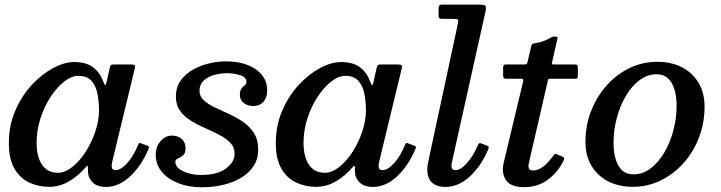

<svg xmlns="http://www.w3.org/2000/svg" viewBox="-20 -800 3130 834"><path d="M410 -320Q410 -276.5 394.2 -229.2Q378.5 -182 352.2 -141Q326 -100 294.2 -74.8Q262.5 -49.5 231 -49.5Q186.5 -49.5 162.8 -84.2Q139 -119 139 -180Q139 -233 155.5 -284.8Q172 -336.5 199.2 -378.2Q226.5 -420 258.2 -445.2Q290 -470.5 320.5 -470.5Q357 -470.5 376.5 -449.5Q396 -428.5 403 -394.2Q410 -360 410 -320ZM624.5 -151.5Q628 -160.5 627.2 -162.8Q626.5 -165 618 -168L595 -176.5Q586.5 -180 584.5 -178.5Q582.5 -177 579 -168.5Q567 -139 550.2 -114.5Q533.5 -90 515.8 -75.5Q498 -61 482.5 -61Q465 -61 465 -79.5Q465 -83.5 465.8 -88.5Q466.5 -93.5 467.5 -97.5L565 -500.5Q568 -512.5 565.2 -516.2Q562.5 -520 546.5 -520H475.5Q465.5 -520 462 -517Q458.5 -514 457 -506.5L444 -448.5Q440.5 -432 437.8 -430.2Q435 -428.5 427.5 -448.5Q412.5 -487 382.8 -508.8Q353 -530.5 302 -530.5Q259.5 -530.5 210.5 -504.2Q161.5 -478 117.8 -430.8Q74 -383.5 46.2 -319Q18.5 -254.5 18.5 -178.5Q18.5 -108 43.5 -66.2Q68.5 -24.5 108.2 -6.5Q148 11.5 193.5 11.5Q239 11.5 279.2 -12Q319.5 -35.5 351 -72.5Q356.5 -79 359.5 -79.2Q362.5 -79.5 362.5 -74Q362 -70 362 -64.5Q362 -59 362.5 -49Q365 -23.5 384.5 -5.8Q404 12 439.5 12Q496 12 545 -33.8Q594 -79.5 624.5 -151.5Z M999 -132.5Q999 -95.5 961.2 -67.8Q923.5 -40 853.5 -40Q826 -40 800.2 -47Q774.5 -54 758 -66.8Q741.5 -79.5 741.5 -97Q741.5 -107 752.8 -111.5Q764 -116 775 -125Q786 -134 786 -156Q786 -182 769.2 -196.5Q752.5 -211 727.5 -211Q698.5 -211 677.5 -187Q656.5 -163 656.5 -127.5Q656.5 -86 682.5 -54.2Q708.5 -22.5 754 -4.5Q799.5 13.5 857.5 13.5Q905.5 13.5 949.5 3Q993.5 -7.5 1027.8 -28Q1062 -48.5 1081.8 -79Q1101.5 -109.5 1101.5 -150Q1101.5 -193.5 1083 -222.2Q1064.5 -251 1035.5 -270.8Q1006.5 -290.5 974 -305.2Q941.5 -320 912.5 -333.8Q883.5 -347.5 865 -364.5Q846.5 -381.5 846.5 -406Q846.5 -432 864 -449Q881.5 -466 909 -474Q936.5 -482 966.5 -482Q996 -482 1023.2 -473.5Q1050.5 -465 1050.5 -444Q1050.5 -434.5 1043.2 -429.5Q1036 -424.5 1029 -416Q1022 -407.5 1022 -387Q1022 -366.5 1038.5 -353Q1055 -339.5 1080.5 -339.5Q1107.5 -339.5 1124 -357.8Q1140.5 -376 1140.5 -408Q1140.5 -445.5 1118.5 -473.5Q1096.5 -501.5 1056 -517.5Q1015.5 -533.5 961.5 -533.5Q928 -533.5 890.2 -525Q852.5 -516.5 819.2 -498Q786 -479.5 765 -450.5Q744 -421.5 744 -380Q744 -343.5 762.5 -318.2Q781 -293 810 -275.2Q839 -257.5 871.5 -243.2Q904 -229 933 -214Q962 -199 980.5 -179.8Q999 -160.5 999 -132.5Z M1569.5 -320Q1569.5 -276.5 1553.8 -229.2Q1538 -182 1511.8 -141Q1485.5 -100 1453.8 -74.8Q1422 -49.5 1390.5 -49.5Q1346 -49.5 1322.2 -84.2Q1298.5 -119 1298.5 -180Q1298.5 -233 1315 -284.8Q1331.5 -336.5 1358.8 -378.2Q1386 -420 1417.8 -445.2Q1449.5 -470.5 1480 -470.5Q1516.5 -470.5 1536 -449.5Q1555.5 -428.5 1562.5 -394.2Q1569.5 -360 1569.5 -320ZM1784 -151.5Q1787.5 -160.5 1786.8 -162.8Q1786 -165 1777.5 -168L1754.5 -176.5Q1746 -180 1744 -178.5Q1742 -177 1738.5 -168.5Q1726.5 -139 1709.8 -114.5Q1693 -90 1675.2 -75.5Q1657.5 -61 1642 -61Q1624.5 -61 1624.5 -79.5Q1624.5 -83.5 1625.2 -88.5Q1626 -93.5 1627 -97.5L1724.5 -500.5Q1727.5 -512.5 1724.8 -516.2Q1722 -520 1706 -520H1635Q1625 -520 1621.5 -517Q1618 -514 1616.5 -506.5L1603.5 -448.5Q1600 -432 1597.2 -430.2Q1594.5 -428.5 1587 -448.5Q1572 -487 1542.2 -508.8Q1512.5 -530.5 1461.5 -530.5Q1419 -530.5 1370 -504.2Q1321 -478 1277.2 -430.8Q1233.5 -383.5 1205.8 -319Q1178 -254.5 1178 -178.5Q1178 -108 1203 -66.2Q1228 -24.5 1267.8 -6.5Q1307.5 11.5 1353 11.5Q1398.5 11.5 1438.8 -12Q1479 -35.5 1510.5 -72.5Q1516 -79 1519 -79.2Q1522 -79.5 1522 -74Q1521.5 -70 1521.5 -64.5Q1521.5 -59 1522 -49Q1524.5 -23.5 1544 -5.8Q1563.5 12 1599 12Q1655.5 12 1704.5 -33.8Q1753.5 -79.5 1784 -151.5Z M2088 -746Q2093 -768 2089.5 -774Q2086 -780 2057.5 -780H1903Q1891.5 -780 1888.2 -776.5Q1885 -773 1885 -761V-733Q1885 -724 1888.2 -721Q1891.5 -718 1901 -718H1947Q1964.5 -718 1968.2 -714.8Q1972 -711.5 1969 -697.5L1839 -92.5Q1837.5 -87 1836.8 -78.5Q1836 -70 1836 -64.5Q1836 -26 1856.5 -7Q1877 12 1915.5 12Q1971 12 2020.2 -33Q2069.5 -78 2100 -149.5Q2104 -158.5 2103 -161.8Q2102 -165 2092 -168.5L2076 -175Q2064.5 -179.5 2061.2 -177.5Q2058 -175.5 2054 -165Q2035 -121.5 2008 -91.2Q1981 -61 1958.5 -61Q1941 -61 1941 -79.5Q1941 -83.5 1941.8 -88.5Q1942.5 -93.5 1943.5 -97.5Z M2179.5 -520Q2170.5 -520 2168 -516.8Q2165.5 -513.5 2165.5 -504V-473Q2165.5 -465 2167.8 -461.5Q2170 -458 2178 -458H2240.5Q2250.5 -458 2252.2 -455.2Q2254 -452.5 2252 -444.5L2167.5 -91.5Q2157.5 -46.5 2178.5 -16.8Q2199.5 13 2256 13Q2316.5 13 2359.8 -19.5Q2403 -52 2427 -100Q2432 -110 2430.2 -113.8Q2428.5 -117.5 2421 -120.5L2399 -130Q2391.5 -133 2387.2 -128Q2383 -123 2377.5 -116Q2358 -89.5 2337 -74.5Q2316 -59.5 2296.5 -59.5Q2281 -59.5 2277.5 -68.2Q2274 -77 2276.8 -89.8Q2279.5 -102.5 2282.5 -114.5L2359 -447Q2360.5 -454 2362 -456Q2363.5 -458 2371.5 -458H2474.5Q2486 -458 2488 -460.2Q2490 -462.5 2490 -474V-503.5Q2490 -515 2487.5 -517.5Q2485 -520 2474 -520H2387.5Q2378 -520 2377.2 -522Q2376.5 -524 2378.5 -531.5L2401 -630Q2403 -637 2401 -639Q2399 -641 2391 -641Q2385.5 -641 2382 -640.5Q2378.5 -640 2375.5 -638.2Q2372.5 -636.5 2367 -633.5Q2357 -628 2341 -621.5Q2325 -615 2305.5 -612.5Q2295 -610.5 2292.2 -609Q2289.5 -607.5 2287 -597.5L2272 -532.5Q2270 -525.5 2269 -522.8Q2268 -520 2258.5 -520Z M2523 -183Q2523 -125 2548.5 -81.2Q2574 -37.5 2620.2 -13Q2666.5 11.5 2729 11.5Q2793 11.5 2849.5 -16Q2906 -43.5 2949 -91.5Q2992 -139.5 3016.2 -202.8Q3040.5 -266 3040.5 -337Q3040.5 -395 3015.2 -438.8Q2990 -482.5 2943.8 -507Q2897.5 -531.5 2834.5 -531.5Q2770.5 -531.5 2714 -504Q2657.5 -476.5 2614.8 -428.5Q2572 -380.5 2547.5 -317.5Q2523 -254.5 2523 -183ZM2645 -178.5Q2645 -235.5 2659.5 -288.8Q2674 -342 2699.5 -384.8Q2725 -427.5 2759 -452.5Q2793 -477.5 2832 -477.5Q2863.5 -477.5 2882.8 -458.5Q2902 -439.5 2910.5 -408.5Q2919 -377.5 2919 -341.5Q2919 -285 2904.5 -231.5Q2890 -178 2864.2 -135.2Q2838.5 -92.5 2804.8 -67.5Q2771 -42.5 2732 -42.5Q2700 -42.5 2681 -61.5Q2662 -80.5 2653.5 -111.5Q2645 -142.5 2645 -178.5Z"/></svg>

Font: Besley Medium
Style: Italic
Weight: 500
Italic angle: -13°
Designer: Owen Earl
Foundry: indestructible type*
Version: Version 2.001